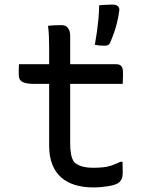

<svg xmlns="http://www.w3.org/2000/svg" viewBox="-20 -813 640 840"><path d="M63 -532H489Q504 -532 511 -523.5Q518 -515 518 -497Q518 -488 518 -479.5Q518 -471 517.5 -462.5Q517 -454 517 -446H128Q110 -446 97 -448.5Q84 -451 76 -456Q68 -461 65 -469Q62 -477 62 -487Q62 -496 62 -503.5Q62 -511 62.5 -518Q63 -525 63 -532ZM516 -105Q516 -93 516.5 -81Q517 -69 517 -57Q517 -42 512.5 -31Q508 -20 497 -12Q491 -8 480 -4.5Q469 -1 454 1.5Q439 4 422 5.5Q405 7 389 7Q345 7 309.5 -3.5Q274 -14 248.5 -36Q223 -58 209 -93Q195 -128 195 -176Q195 -230 195 -283.5Q195 -337 195 -390.5Q195 -444 195 -497.5Q195 -551 195 -604Q195 -630 194 -654.5Q193 -679 190 -700Q206 -702 221 -702.5Q236 -703 250 -703Q261 -703 269 -698Q277 -693 282 -682.5Q287 -672 287 -656Q287 -597 287 -538.5Q287 -480 287 -421.5Q287 -363 287 -304.5Q287 -246 287 -187Q287 -158 291 -137.5Q295 -117 305 -103Q320 -90 340.5 -84.5Q361 -79 388 -79Q411 -79 430.5 -81Q450 -83 468 -89Q486 -95 506 -105ZM472 -793Q487 -793 495 -786.5Q503 -780 502 -768Q498 -739 492.5 -716Q487 -693 479.5 -671.5Q472 -650 461 -624Q457 -618 452 -615.5Q447 -613 438 -613Q425 -613 416 -614Q407 -615 395 -617Q401 -652 404.5 -677Q408 -702 410.5 -728Q413 -754 414 -790Q429 -791 442 -792Q455 -793 472 -793Z"/></svg>

Font: Rec Mono Semicasual
Style: Regular
Weight: 400
Version: Version 1.085; ttfautohint (v1.8.4.7-5d5b)